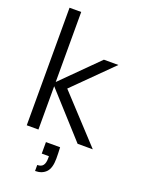

<svg xmlns="http://www.w3.org/2000/svg" viewBox="-171 -781 798 1082"><g transform="rotate(20 228.0 -239.5)"><path d="M356 0 109 -273 333 -496H420L172 -250V-297L447 0ZM51 0V-705H121V0ZM183 226V190Q207 190 217.5 176Q228 162 228 135V121H185V52H270Q271 70 271.5 87.5Q272 105 272 119Q272 177 248 201.5Q224 226 183 226Z"/></g></svg>

Font: DM Sans 36pt Light
Style: Regular
Weight: 300
Designer: Colophon Foundry, Jonny Pinhorn
Foundry: Colophon Foundry
Version: Version 4.004;gftools[0.9.30]